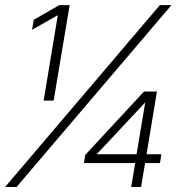

<svg xmlns="http://www.w3.org/2000/svg" viewBox="-33 -748 720 768"><path d="M245.6 -727.5 181.6 -345.7H141.6L198.2 -687H197.8L95.2 -628.9L102.1 -668.9L204.1 -727.5ZM-12.7 0 606.4 -727.5H652.8L33.2 0ZM302.7 -95.7 308.1 -128.4 543 -381.8H594.7L553.2 -130.9H612.3L606.9 -95.7H547.4L531.2 0H491.7L507.8 -95.7ZM513.2 -130.9 547.9 -338.4 354 -131.3V-130.9Z"/></svg>

Font: Inter Display ExtraLight
Style: Italic
Weight: 200
Italic angle: -9.39999°
Designer: Rasmus Andersson
Foundry: rsms
Version: Version 4.000;git-a52131595